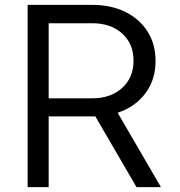

<svg xmlns="http://www.w3.org/2000/svg" viewBox="-20 -765 736 785"><path d="M93 0V-745H357Q434 -745 492 -716.5Q550 -688 583 -636.5Q616 -585 616 -516Q616 -439 574.5 -383.5Q533 -328 461 -304L638 0H538L370 -289H179V0ZM179 -363H357Q433 -363 479.5 -405.5Q526 -448 526 -517Q526 -586 479.5 -628Q433 -670 357 -670H179Z"/></svg>

Font: Plus Jakarta Text Light
Style: Regular
Weight: 300
Designer: Gumpita Rahayu
Foundry: Tokotype Studio
Version: Version 1.000